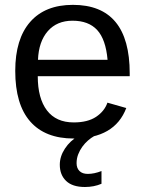

<svg xmlns="http://www.w3.org/2000/svg" viewBox="-20 -558 596 787"><path d="M134.8 -245.6Q134.8 -154.8 172.4 -105.5Q210 -56.2 282.2 -56.2Q339.4 -56.2 373.8 -79.1Q408.2 -102.1 420.4 -137.2L497.6 -115.2Q450.2 9.8 282.2 9.8Q165 9.8 103.8 -60.1Q42.5 -129.9 42.5 -267.6Q42.5 -398.4 103.8 -468.3Q165 -538.1 278.8 -538.1Q511.7 -538.1 511.7 -257.3V-245.6ZM420.9 -313Q413.6 -396.5 378.4 -434.8Q343.3 -473.1 277.3 -473.1Q213.4 -473.1 176 -430.4Q138.7 -387.7 135.7 -313ZM396 195.3Q365.2 208.5 328.1 208.5Q276.9 208.5 251 183.6Q225.1 158.7 225.1 117.2Q225.1 83 246.3 50.8Q267.6 18.6 300.8 0H365.7Q353.5 6.8 340.8 17.8Q328.1 28.8 317.6 43.2Q307.1 57.6 300.5 74.7Q293.9 91.8 293.9 110.8Q293.9 131.3 305.9 143.1Q317.9 154.8 339.8 154.8Q366.2 154.8 396 143.1Z"/></svg>

Font: Arial
Style: Regular
Weight: 400
Designer: Steve Matteson
Foundry: Ascender Corporation
Version: Version 2.00.3